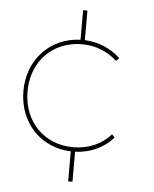

<svg xmlns="http://www.w3.org/2000/svg" viewBox="-55 -700 710 886"><g transform="rotate(5 300.0 -257.5)"><path d="M490 -81 477 -95C435 -47 374 -20 303 -20C169 -20 71 -118 71 -259C71 -399 169 -497 303 -497C368 -497 423 -473 466 -434L479 -448C436 -489 379 -514 314 -517V-654H294V-517C155 -512 52 -406 52 -259C52 -111 155 -5 294 0V139H314V0C385 -3 447 -32 490 -81Z"/></g></svg>

Font: Montserrat Thin
Style: Regular
Weight: 250
Designer: Julieta Ulanovsky
Foundry: Julieta Ulanovsky
Version: Version 4.000